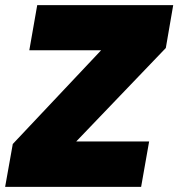

<svg xmlns="http://www.w3.org/2000/svg" viewBox="-20 -728 695 748"><path d="M654.8 -708 626 -541 276.9 -176.8H561L529.8 0H0L29.8 -167L374 -532.2H94.2L125 -708Z"/></svg>

Font: SVN-Poppins Black
Style: Italic
Weight: 900
Italic angle: -10°
Designer: Ninad Kale (Devanagari), Jonny Pinhorn (Latin)
Foundry: Indian Type Foundry
Version: Version 3.002 2017